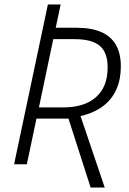

<svg xmlns="http://www.w3.org/2000/svg" viewBox="-20 -734 576 858"><path d="M385 104 286 -204H143L100 0H43L194 -714H251L229 -610H322Q388 -610 432 -591Q476 -572 498 -533.5Q520 -495 520 -437Q520 -380 500.5 -335.5Q481 -291 441.5 -260.5Q402 -230 340 -215L448 104ZM262 -254Q310 -254 346.5 -265.5Q383 -277 409 -300Q435 -323 448 -356Q461 -389 461 -433Q461 -500 425.5 -529.5Q390 -559 314 -559H218L154 -254Z"/></svg>

Font: Noto Sans Display Light
Style: Italic
Weight: 300
Italic angle: -12°
Designer: Monotype Design Team
Foundry: Monotype Imaging Inc.
Version: Version 2.003